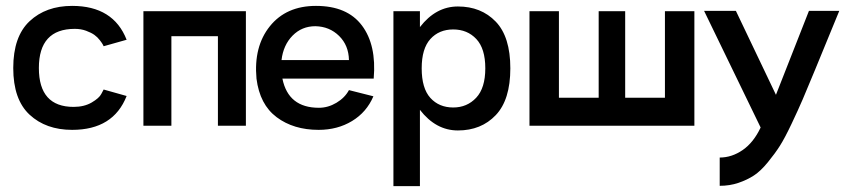

<svg xmlns="http://www.w3.org/2000/svg" viewBox="-20 -427 2895 652"><path d="M225 14Q136 14 80.5 -37.5Q25 -89 25 -196Q25 -303 80.5 -355Q136 -407 225 -407Q365 -407 410 -292L332 -270Q331 -272 329 -276Q327 -280 319 -290.5Q311 -301 300.5 -308.5Q290 -316 272.5 -322.5Q255 -329 234 -329Q112 -329 112 -196Q112 -64 230 -64Q266 -64 291.5 -79Q317 -94 324 -108L332 -123L410 -101Q365 14 225 14Z M815 -389V0H720V-304H562V0H467V-389Z M939 -160Q959 -61 1063 -61Q1094 -61 1122.5 -78Q1151 -95 1165 -121L1248 -100Q1225 -46 1175.5 -16Q1126 14 1062 14Q977 14 919.5 -29Q862 -72 851 -160Q841 -269 896.5 -338Q952 -407 1053 -407Q1159 -407 1209 -340.5Q1259 -274 1249 -160ZM1051 -338Q1005 -338 973.5 -306Q942 -274 936 -223H1165Q1164 -273 1131.5 -305Q1099 -337 1051 -338Z M1535 -405Q1614 -405 1663.5 -353.5Q1713 -302 1713 -195Q1713 -88 1663.5 -36Q1614 16 1535 16Q1460 16 1406 -54V205H1316V-389H1406V-335Q1460 -405 1535 -405ZM1519 -62Q1566 -62 1597 -95Q1628 -128 1628 -195Q1628 -262 1597.5 -294.5Q1567 -327 1519 -327Q1471 -327 1441.5 -294.5Q1412 -262 1412 -195Q1412 -127 1441.5 -94.5Q1471 -62 1519 -62Z M2238 -389H2338V0H1778V-389H1878V-95H2013V-389H2103V-95H2238Z M2727 -390H2830L2747 -188Q2721 -125 2706 -90Q2691 -55 2668 -6.5Q2645 42 2628.5 68Q2612 94 2587.5 124Q2563 154 2540 169Q2517 184 2487.5 194Q2458 204 2424 204V108Q2465 108 2502 82.5Q2539 57 2563 6L2371 -390H2479L2615 -105Z"/></svg>

Font: MB Grotesk
Style: Regular
Weight: 400
Designer: Nawras Khrais
Foundry: Nawras Khrais
Version: Version 1.000;PS 001.000;hotconv 1.0.88;makeotf.lib2.5.64775